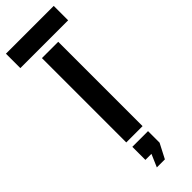

<svg xmlns="http://www.w3.org/2000/svg" viewBox="-331 -813 1039 1039"><g transform="rotate(-45 188.5 -293.5)"><path d="M126.6 0V-645.5H251.4V0ZM5.7 -689.7V-800H371.5V-689.7ZM148 212.6 179.3 140H133V40H253.2V128.4L209.6 212.6Z"/></g></svg>

Font: Big Shoulders Stencil Thin
Style: Regular
Weight: 100
Designer: Patric King
Foundry: XO Type Co
Version: Version 2.001